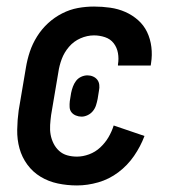

<svg xmlns="http://www.w3.org/2000/svg" viewBox="-20 -558 540 586"><path d="M215 8Q185 8 156.5 2Q128 -4 104 -18.5Q80 -33 63.5 -55.5Q47 -78 39.5 -105Q32 -132 32.5 -162Q33 -192 37 -221L59 -351Q63 -376 71 -400Q79 -424 93 -446.5Q107 -469 126.5 -487Q146 -505 169.5 -517Q193 -529 217.5 -533.5Q242 -538 267 -538Q292 -538 316.5 -534.5Q341 -531 362.5 -521.5Q384 -512 401.5 -496.5Q419 -481 429 -460Q439 -439 442 -414.5Q445 -390 441 -365Q441 -363 440.5 -361.5Q440 -360 440 -358H340Q340 -359 340 -359.5Q340 -360 340 -361Q343 -379 340 -396Q337 -413 327 -426Q317 -439 300.5 -444.5Q284 -450 267 -450Q246 -450 225.5 -441Q205 -432 190.5 -415Q176 -398 168.5 -378Q161 -358 158 -337L136 -207Q134 -192 133 -176.5Q132 -161 134.5 -147Q137 -133 143.5 -120Q150 -107 160.5 -97.5Q171 -88 185 -84Q199 -80 215 -80Q233 -80 252 -87Q271 -94 286 -108Q301 -122 311 -139Q321 -156 327 -175L421 -143Q409 -111 389 -82Q369 -53 341 -32Q313 -11 280 -1.5Q247 8 215 8ZM229 -202Q220 -202 211.5 -205.5Q203 -209 198 -215.5Q193 -222 192.5 -231Q192 -240 193 -249L197 -274Q199 -284 202.5 -293.5Q206 -303 212 -311Q218 -319 227.5 -323.5Q237 -328 247 -328Q256 -328 264 -324.5Q272 -321 277 -314.5Q282 -308 283 -299Q284 -290 282 -281L278 -256Q276 -246 273 -236.5Q270 -227 263.5 -219Q257 -211 247.5 -206.5Q238 -202 229 -202Z"/></svg>

Font: Iosevka Slab Semibold
Style: Italic
Weight: 600
Italic angle: -9°
Monospace: yes
Designer: Belleve Invis
Foundry: Belleve Invis
Version: Version 11.1.1; ttfautohint (v1.8.3)